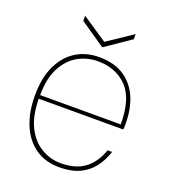

<svg xmlns="http://www.w3.org/2000/svg" viewBox="-129 -780 781 886"><g transform="rotate(20 261.0 -337.0)"><path d="M263 12Q194 12 145 -22.5Q96 -57 70.5 -118.5Q45 -180 45 -261Q45 -349 73.5 -408.5Q102 -468 151 -498.5Q200 -529 264 -529Q339 -529 387.5 -496.5Q436 -464 459.5 -409Q483 -354 483 -283Q483 -274 483 -268Q483 -262 482 -253H56V-271H463Q463 -397 408.5 -453Q354 -509 264 -509Q215 -509 170 -485Q125 -461 96 -407.5Q67 -354 67 -266V-257Q67 -172 94 -117Q121 -62 166 -35Q211 -8 263 -8Q337 -8 381 -41.5Q425 -75 447 -138H469Q455 -94 429 -60Q403 -26 362.5 -7Q322 12 263 12ZM261 -576 137 -661V-686L261 -603L385 -686V-661Z"/></g></svg>

Font: DM Sans 11pt Thin
Style: Regular
Weight: 250
Version: Version 4.004;gftools[0.9.30]